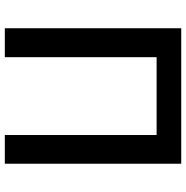

<svg xmlns="http://www.w3.org/2000/svg" viewBox="-8 -746 754 777"><g transform="rotate(90 368.5 -357.0)"><path d="M93.8 0V-713.9H642.1V0H525.9V-614.3H210.9V0Z"/></g></svg>

Font: Open Sans SemiBold
Style: Regular
Weight: 600
Designer: Monotype Design Team
Foundry: Monotype Imaging Inc.
Version: Version 3.003; ttfautohint (v1.8.4)